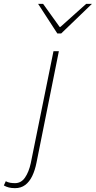

<svg xmlns="http://www.w3.org/2000/svg" viewBox="-138 -744 498 998"><path d="M-60 234Q-78 234 -92 230.5Q-106 227 -118 220L-108 198Q-97 204 -85 206Q-73 208 -60 208Q-28 208 -8 179Q12 150 22 104L140 -478H168L52 100Q44 141 29.5 171Q15 201 -7 217.5Q-29 234 -60 234ZM160 -570 60 -724H86L172 -604H176L310 -724H340L180 -570Z"/></svg>

Font: Source Sans 3 VF
Style: Italic
Weight: 200
Italic angle: -11°
Designer: Paul D. Hunt
Foundry: Adobe Systems Incorporated
Version: Version 3.042;hotconv 1.0.118;makeotfexe 2.5.65603